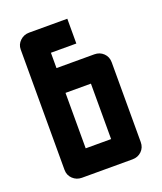

<svg xmlns="http://www.w3.org/2000/svg" viewBox="-130 -775 723 859"><g transform="rotate(-20 231.5 -345.5)"><path d="M293 -691V-573H172V-500H352Q378 -500 395.5 -483Q413 -466 413 -440V-60Q413 -34 395.5 -17Q378 0 352 0H111Q86 0 68 -17Q50 -34 50 -60V-633Q50 -657 68 -674Q86 -691 111 -691ZM172 -118H293V-382H172Z"/></g></svg>

Font: Tschichold
Style: Bold
Weight: 700
Designer: Peter Wiegel
Foundry: Peter Wiegel
Version: Version 1.000; ttfautohint (v1.3)